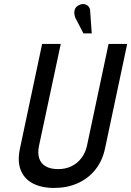

<svg xmlns="http://www.w3.org/2000/svg" viewBox="-20 -917 648 948"><path d="M425 -864Q425 -876 417 -885Q409 -894 397 -896.5Q385 -899 371 -892Q357 -886 351.5 -875Q346 -864 347 -851.5Q348 -839 352 -829L392 -752H433ZM499 -186 608 -700H516L410 -200Q403 -165 383 -138Q363 -111 333.5 -96.5Q304 -82 267 -82Q230 -82 206 -95.5Q182 -109 173.5 -135.5Q165 -162 173 -199L280 -700H188L79 -186Q65 -122 82 -78Q99 -34 142 -11.5Q185 11 247 11Q311 11 363 -12Q415 -35 450.5 -79Q486 -123 499 -186Z"/></svg>

Font: Advent Pro SemiBold
Style: Italic
Weight: 600
Italic angle: -12°
Version: Version 3.000